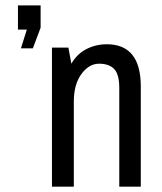

<svg xmlns="http://www.w3.org/2000/svg" viewBox="-20 -701 609 721"><path d="M47.4 -589.9V-680.7H132.5V-596.9L103.4 -519.5H58.6L80.8 -589.9ZM381 -534.8Q508.7 -534.8 508.7 -376.2V0H427.9V-371Q427.9 -421.8 408.8 -441.8Q389.7 -461.8 351.9 -461.8Q314.1 -461.8 285.6 -422.9Q257.2 -384 257.2 -319.3V0H175.1V-522.2H236.8L248 -461.8Q269.3 -498.7 304.5 -516.7Q339.7 -534.8 381 -534.8Z"/></svg>

Font: Puralecka Narrow
Style: Regular
Weight: 400
Designer: Hector Gatti, Marcela Romero, Pablo Cosgaya and Nicolas Silva
Version: Version 1.004;PS 001.004;hotconv 1.0.70;makeotf.lib2.5.58329